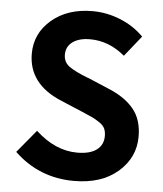

<svg xmlns="http://www.w3.org/2000/svg" viewBox="-54 -801 731 863"><g transform="rotate(5 311.5 -370.0)"><path d="M311.5 13.7Q154.3 13.7 42 -93.8L127 -196.3Q215.8 -114.3 315.4 -114.3Q372.1 -114.3 402.3 -136.7Q432.6 -159.2 432.6 -199.2Q432.6 -218.8 426.3 -232.9Q419.9 -247.1 400.9 -259.8Q381.8 -272.5 369.1 -278.3Q356.4 -284.2 322.3 -298.8L222.7 -340.8Q73.2 -403.3 73.2 -540Q73.2 -631.8 145 -692.9Q216.8 -753.9 329.1 -753.9Q393.6 -753.9 455.1 -729Q516.6 -704.1 560.5 -659.2L486.3 -566.4Q414.1 -627 329.1 -627Q279.3 -627 250.5 -606Q221.7 -585 221.7 -548.8Q221.7 -514.6 248 -495.6Q274.4 -476.6 329.1 -455.1Q335 -453.1 337.9 -452.1L434.6 -411.1Q506.8 -380.9 545.4 -333.5Q584 -286.1 584 -210Q584 -115.2 509.8 -50.8Q435.5 13.7 311.5 13.7Z"/></g></svg>

Font: Gen Shin Gothic Bold
Style: Bold
Weight: 700
Designer: [Source Han Sans]
Ryoko NISHIZUKA  (kana & ideographs); Paul D. Hunt (Latin, Greek & Cyrillic); Wenlong ZHANG  (bopomofo
Version: Version 1.002.20150607